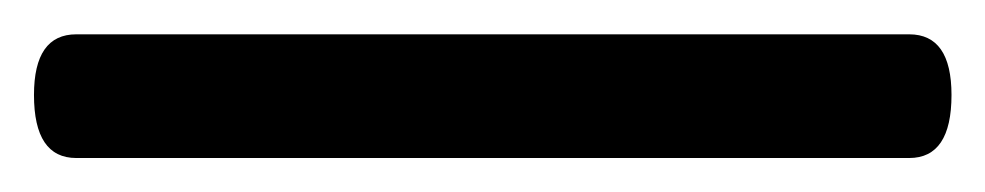

<svg xmlns="http://www.w3.org/2000/svg" viewBox="-40 75 580 113"><path d="M495.1 168H4.9Q-20 168 -20 130.9Q-20 95.2 4.9 95.2H495.1Q520 95.2 520 130.9Q520 168 495.1 168Z"/></svg>

Font: LXGW WenKai GB Screen
Style: Regular
Weight: 400
Designer: LXGW / Fontworks Inc.
Foundry: LXGW / Fontworks Inc.
Version: Version 1.321;February 19, 2024;FontCreator 14.0.0.2901 64-b